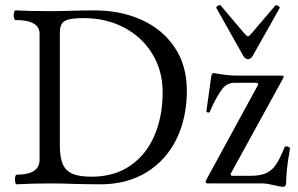

<svg xmlns="http://www.w3.org/2000/svg" viewBox="-20 -706 1147 739"><path d="M44.4 -33.7Q132.3 -33.7 132.3 -90.8V-575.2Q132.3 -628.9 40 -628.9Q35.6 -628.9 33.7 -638.2Q31.7 -647.5 33.7 -656.7Q35.6 -666 40 -666Q92.8 -663.1 171.4 -663.1Q192.9 -663.1 214.4 -663.6Q235.8 -664.1 257.3 -664.6Q300.8 -666 343.3 -666Q443.4 -666 524.2 -629.9Q605 -593.8 652.1 -523.9Q699.2 -454.1 699.2 -356.9Q699.2 -252.9 659.4 -171.1Q619.6 -89.4 544.2 -43Q468.8 3.4 366.7 3.4Q342.3 3.4 317.9 2.9Q293.5 2.4 269 2Q244.6 1 220.2 0.5Q195.8 0 171.4 0Q104 0 44.4 3.4Q40 3.4 38.3 -5.9Q36.6 -15.1 38.3 -24.4Q40 -33.7 44.4 -33.7ZM606 -351.1Q606 -434.1 566.2 -499Q526.4 -564 457.3 -600.1Q388.2 -636.2 303.2 -636.2Q265.1 -636.2 245.6 -631.6Q226.1 -627 218.3 -615Q210.4 -603 210.4 -579.6V-145.5Q210.4 -99.1 221.9 -73.5Q233.4 -47.9 259.5 -36.9Q285.6 -25.9 333 -25.9Q418.5 -25.9 480 -67.4Q541.5 -108.9 573.7 -182.6Q606 -256.3 606 -351.1ZM1035.2 6.8Q1020.5 3.4 1009 1.7Q997.6 0 988.8 0H779.8Q775.9 0 773.7 -1.7Q771.5 -3.4 771.5 -6.8Q771.5 -9.3 774.9 -15.6L974.1 -380.9L970.2 -387.2H880.9Q867.2 -387.2 856.2 -381.3Q845.2 -375.5 835.9 -364.3Q825.7 -351.1 813 -328.6Q800.3 -306.2 787.1 -274.9Q786.1 -272.9 783 -272.7Q779.8 -272.5 777.1 -274.2Q774.4 -275.9 774.4 -277.8L792.5 -408.2Q792.5 -409.7 793 -410.2Q793.9 -418 796.1 -421.4Q798.3 -424.8 803.7 -424.8Q853.5 -415 891.6 -415H1064.5Q1071.8 -415 1071.8 -411.6Q1071.8 -408.7 1069.3 -403.8L867.2 -36.1L870.6 -29.3H943.8Q981 -29.3 1003.7 -39.3Q1026.4 -49.3 1042 -72.3Q1057.6 -95.2 1075.2 -139.2Q1076.7 -142.6 1082 -142.6Q1087.4 -142.6 1092 -139.9Q1096.7 -137.2 1096.2 -133.8Q1086.9 -82.5 1084.2 -53Q1081.5 -23.4 1081.5 -4.9Q1081.5 13.2 1068.4 13.2Q1064.5 13.2 1056.2 11.5Q1047.9 9.8 1035.2 6.8ZM916 -491.7 813 -674.8Q812 -676.8 813 -678.7Q814 -680.7 816.4 -682.1L817.9 -683.6Q820.8 -686 824.5 -686.3Q828.1 -686.5 830.1 -684.1L919.9 -578.1Q925.3 -571.8 929 -568.8Q932.6 -565.9 934.6 -565.9Q938.5 -565.9 948.7 -578.1L1039.1 -684.1Q1041 -686 1043.7 -685.8Q1046.4 -685.5 1049.3 -684.1L1050.3 -683.6L1050.8 -683.1Q1054.2 -681.2 1055.9 -679Q1057.6 -676.8 1056.2 -674.8L953.1 -491.7Q949.2 -484.9 944.6 -481.4Q939.9 -478 934.6 -478Q929.2 -478 924.6 -481.4Q919.9 -484.9 916 -491.7Z"/></svg>

Font: Junicode Two Beta VF
Style: Regular
Weight: 400
Designer: Peter S. Baker
Foundry: Briery Creek Software
Version: Version 1.031 beta; ttfautohint (v1.8.1.43-b0c9)